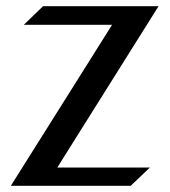

<svg xmlns="http://www.w3.org/2000/svg" viewBox="-20 -600 550 620"><path d="M15 0H402L464 -59H165L492 -580H119L57 -520H342Z"/></svg>

Font: Charger Sport
Style: DfBdNrw
Weight: 400
Designer: Jasper
Foundry: Cannot Into Space Fonts
Version: Version 1.1